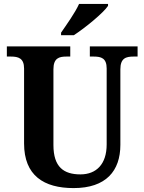

<svg xmlns="http://www.w3.org/2000/svg" viewBox="-20 -951 738 981"><path d="M292 -784V-771H357C416 -809 509 -886 532 -921V-931H384C364 -886 320 -825 292 -784ZM356 10C522 10 595 -78 595 -211V-597C595 -654 624 -662 662 -662H683V-714H439V-662H459C497 -662 525 -654 525 -601V-213C525 -112 472 -60 391 -60C306 -60 253 -97 253 -210V-597C253 -654 282 -662 319 -662H339V-714H15V-662H36C73 -662 103 -654 103 -601V-218C103 -54 204 10 356 10Z"/></svg>

Font: Noto Serif Ethiopic SemiCondensed
Style: Bold
Weight: 700
Width: 4
Designer: Monotype Design Team
Foundry: Monotype Imaging Inc.
Version: Version 2.102